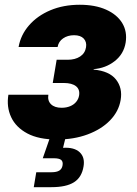

<svg xmlns="http://www.w3.org/2000/svg" viewBox="-20 -567 564 791"><path d="M214.4 7.8Q139.6 7.8 92.5 -17.3Q45.4 -42.5 25.9 -84.5Q6.3 -126.5 14.6 -176.8H179.2Q175.3 -151.9 190.2 -137.5Q205.1 -123 233.9 -123Q253.4 -123 268.8 -129.4Q284.2 -135.7 293.7 -147.2Q303.2 -158.7 305.7 -172.9Q310.1 -198.2 293.2 -211.7Q276.4 -225.1 242.7 -225.1H197.3L213.4 -320.8H258.8Q289.6 -320.8 310.1 -334.2Q330.6 -347.7 334.5 -372.6Q337.9 -394 325 -408Q312 -421.9 285.2 -421.9Q258.8 -421.9 240 -408.9Q221.2 -396 217.3 -373.5H56.6Q65.4 -423.3 99.6 -462.6Q133.8 -502 187.5 -524.7Q241.2 -547.4 308.6 -547.4Q372.1 -547.4 417 -527.3Q461.9 -507.3 483.4 -472.2Q504.9 -437 497.6 -391.1Q489.7 -344.2 452.6 -315.2Q415.5 -286.1 365.7 -282.2V-280.3Q430.2 -274.4 457.8 -239.5Q485.4 -204.6 477.1 -155.3Q469.2 -107.9 433.3 -71Q397.5 -34.2 340.8 -13.2Q284.2 7.8 214.4 7.8ZM119.1 204.1 129.4 142.6H191.9Q213.4 142.6 224.4 135.7Q235.4 128.9 237.8 113.8Q240.2 98.6 231.9 91.8Q223.6 85 201.7 85H156.2L192.9 -20.5H253.4L250 0L239.7 42Q285.6 39.1 308.1 60.1Q330.6 81.1 324.2 118.7Q316.9 163.6 284.9 183.8Q252.9 204.1 191.9 204.1Z"/></svg>

Font: Inter 18pt ExtraBold
Style: Italic
Weight: 800
Italic angle: -9.3988°
Designer: Rasmus Andersson
Foundry: rsms
Version: Version 4.001;git-66647c0bb